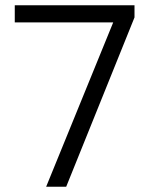

<svg xmlns="http://www.w3.org/2000/svg" viewBox="-20 -708 568 728"><path d="M155 0 419 -647 490 -642 231 0ZM36 -623V-688H490V-642L458 -623Z"/></svg>

Font: Outfit Thin Light
Style: Regular
Weight: 300
Version: Version 1.100;gftools[0.9.27]